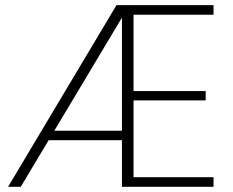

<svg xmlns="http://www.w3.org/2000/svg" viewBox="-20 -722 899 742"><path d="M451.2 -653.8 189.9 -216.8H451.2ZM805.2 -665H496.1V-370.1H774.9V-334H496.1V-37.1H805.2V0H451.2V-180.2H168L60.1 0H11.2L430.2 -702.1H805.2Z"/></svg>

Font: SVN-Poppins ExtraLight
Style: Regular
Weight: 200
Designer: Ninad Kale (Devanagari), Jonny Pinhorn (Latin)
Foundry: Indian Type Foundry
Version: Version 3.002 2017